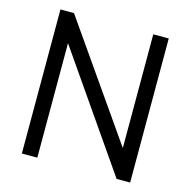

<svg xmlns="http://www.w3.org/2000/svg" viewBox="-108 -852 953 959"><g transform="rotate(15 368.0 -372.5)"><path d="M88 -745H158L568 -157V-745H648V0H578L168 -592V0H88Z"/></g></svg>

Font: Eudoxus Sans
Style: Regular
Weight: 400
Designer: Stijn de Vries
Foundry: tokotype
Version: Version 2.005